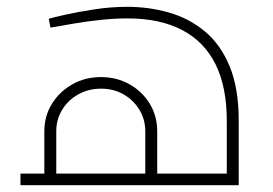

<svg xmlns="http://www.w3.org/2000/svg" viewBox="-20 -543 800 563"><path d="M40 0V-34H660L645 -20V-189Q645 -288 612 -354.5Q579 -421 514 -455Q449 -489 354 -489Q318 -489 278.5 -485Q239 -481 200.5 -474.5Q162 -468 128 -462L123 -488Q136 -492 172 -500Q208 -508 256.5 -515.5Q305 -523 354 -523Q416 -523 474.5 -506.5Q533 -490 579.5 -452Q626 -414 653 -349.5Q680 -285 680 -189V0ZM110 -34V-158Q110 -203 132.5 -239Q155 -275 192.5 -296Q230 -317 276 -317Q322 -317 359.5 -296Q397 -275 419 -239Q441 -203 441 -158V-34H406V-158Q406 -193 388.5 -221.5Q371 -250 342 -266.5Q313 -283 276 -283Q240 -283 210 -266.5Q180 -250 162.5 -221.5Q145 -193 145 -158V-34Z"/></svg>

Font: Cairo Play ExtraLight
Style: Regular
Weight: 250
Version: Version 3.119